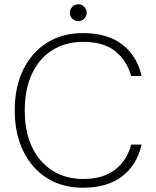

<svg xmlns="http://www.w3.org/2000/svg" viewBox="-20 -867 732 899"><path d="M368 12Q271 12 199.5 -33.5Q128 -79 88.5 -160.5Q49 -242 49 -350Q49 -459 88.5 -540Q128 -621 199.5 -666.5Q271 -712 368 -712Q482 -712 551.5 -659.5Q621 -607 643 -511H594Q574 -583 520 -627Q466 -671 369 -671Q288 -671 226.5 -633Q165 -595 130.5 -523Q96 -451 96 -350Q96 -249 130.5 -177.5Q165 -106 226.5 -67.5Q288 -29 369 -29Q464 -29 520 -73.5Q576 -118 594 -190H643Q621 -94 551.5 -41Q482 12 368 12ZM347 -768Q330 -768 318.5 -779.5Q307 -791 307 -807Q307 -824 318.5 -835.5Q330 -847 347 -847Q363 -847 374.5 -835Q386 -823 386 -807Q386 -792 374.5 -780Q363 -768 347 -768Z"/></svg>

Font: DM Sans 10pt ExtraLight
Style: Regular
Weight: 250
Version: Version 4.004;gftools[0.9.30]